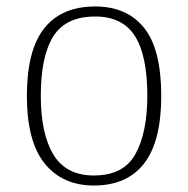

<svg xmlns="http://www.w3.org/2000/svg" viewBox="-20 -563 581 593"><path d="M270 10Q173 10 118 -58Q63 -126 63 -267Q63 -408 116.5 -475.5Q170 -543 274 -543Q372 -543 425 -477Q478 -411 478 -267Q478 -126 425 -58Q372 10 270 10ZM270 -21Q362 -21 398.5 -87.5Q435 -154 435 -267Q435 -392 396.5 -452Q358 -512 274 -512Q183 -512 144.5 -450.5Q106 -389 106 -267Q106 -150 145 -85.5Q184 -21 270 -21Z"/></svg>

Font: Noto Serif Tamil ExtraLight
Style: Italic
Weight: 200
Italic angle: -12°
Designer: Indian Type Foundry, Tom Grace, and the Monotype Design Team
Foundry: Monotype Imaging Inc.
Version: Version 2.003; ttfautohint (v1.8.4.7-5d5b)